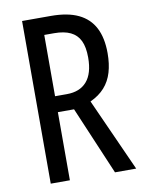

<svg xmlns="http://www.w3.org/2000/svg" viewBox="-82 -772 624 830"><g transform="rotate(-10 230.5 -357.0)"><path d="M199 -714Q273 -714 320 -691.5Q367 -669 390 -624.5Q413 -580 413 -513Q413 -466 402 -429Q391 -392 367 -365Q343 -338 304 -320L448 0H355L228 -299H157V0H73V-714ZM200 -638H157V-369H209Q266 -369 296.5 -404Q327 -439 327 -509Q327 -555 313.5 -583Q300 -611 272 -624.5Q244 -638 200 -638Z"/></g></svg>

Font: Noto Sans Thai ExtraCondensed
Style: Regular
Weight: 400
Width: 2
Designer: Monotype Design Team
Foundry: Monotype Imaging Inc.
Version: Version 2.002